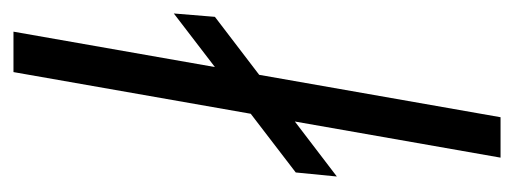

<svg xmlns="http://www.w3.org/2000/svg" viewBox="-259 -504 763 285"><g transform="rotate(-90 122.5 -361.5)"><path d="M31 0 158 -723H218L91 0ZM3 -243 9 -304 245 -485 240 -424Z"/></g></svg>

Font: Archivo SemiExpanded ExtraLight
Style: Italic
Weight: 250
Width: 6
Italic angle: -10°
Designer: Hector Gatti
Foundry: Omnibus-Type
Version: Version 2.001